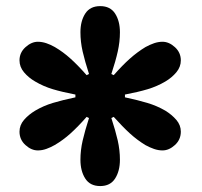

<svg xmlns="http://www.w3.org/2000/svg" viewBox="-20 -861 666 634"><path d="M311 -246.6Q277.3 -246.6 261.5 -271.5Q245.6 -296.4 245.6 -333.5Q245.6 -364.7 252.9 -396.7Q260.3 -428.7 273.9 -471.2L266.1 -475.1Q237.3 -442.4 212.9 -420.4Q188.5 -398.4 161.1 -382.3Q147.5 -374.5 133.3 -369.4Q119.1 -364.3 105 -364.3Q83.5 -364.3 64 -382.1Q44.4 -399.9 44.4 -426.3Q44.4 -447.8 59.3 -465.1Q74.2 -482.4 96.2 -495.6Q123.5 -511.7 154.3 -521Q185.1 -530.3 229 -539.6V-548.8Q185.5 -557.1 154.5 -566.4Q123.5 -575.7 96.2 -591.8Q74.2 -604.5 59.3 -622.3Q44.4 -640.1 44.4 -661.6Q44.4 -687.5 64.2 -705.3Q84 -723.1 105 -723.1Q118.7 -723.1 133.1 -718.3Q147.5 -713.4 161.1 -705.6Q188.5 -689.5 212.6 -667.7Q236.8 -646 266.1 -612.8L273.9 -616.7Q260.3 -658.7 252.9 -690.9Q245.6 -723.1 245.6 -754.4Q245.6 -791.5 261.5 -816.2Q277.3 -840.8 311 -840.8Q344.2 -840.8 360.1 -816.2Q376 -791.5 376 -754.4Q376 -723.1 368.9 -691.2Q361.8 -659.2 347.7 -616.7L355.5 -612.8Q384.3 -645.5 408.7 -667.2Q433.1 -689 460.4 -705.6Q474.6 -713.4 488.8 -718.3Q502.9 -723.1 516.6 -723.1Q538.1 -723.1 557.6 -705.3Q577.1 -687.5 577.1 -661.6Q577.1 -640.1 562.3 -622.3Q547.4 -604.5 525.9 -591.8Q498.5 -575.7 467.5 -566.4Q436.5 -557.1 392.6 -548.8V-539.6Q436 -530.3 467 -521Q498 -511.7 525.9 -495.6Q547.4 -482.4 562.3 -465.1Q577.1 -447.8 577.1 -426.3Q577.1 -399.9 557.6 -382.1Q538.1 -364.3 516.6 -364.3Q502.9 -364.3 488.8 -369.1Q474.6 -374 460.4 -381.8Q433.1 -398.4 408.9 -420.4Q384.8 -442.4 355.5 -475.1L347.7 -471.2Q361.3 -429.7 368.7 -397.5Q376 -365.2 376 -333.5Q376 -296.4 360.1 -271.5Q344.2 -246.6 311 -246.6Z"/></svg>

Font: Pinar-DS4-FD ExtraBold
Style: Regular
Weight: 800
Designer: Amin Abedi
Version: Version 3.000